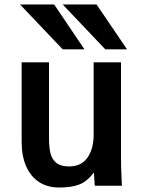

<svg xmlns="http://www.w3.org/2000/svg" viewBox="-20 -828 640 856"><path d="M76.5 -196V-550H198.5V-211Q198.5 -171 205.2 -144Q212 -117 231.5 -101.5Q251 -86 287.5 -86Q343 -86 370.2 -125.5Q397.5 -165 397.5 -227V-550H519.5V-119Q519.5 -87.5 521.5 -43.5Q522.5 -28.5 523.5 0H402.5L398.5 -59Q370 -20.5 335.5 -6.2Q301 8 243.5 8Q192 8 154.5 -16.2Q117 -40.5 96.8 -86.2Q76.5 -132 76.5 -196ZM69.5 -808H221.5L356.5 -608H259.5ZM259.5 -808H410.5L546.5 -608H449.5Z"/></svg>

Font: JuliaMono
Style: Bold
Weight: 700
Monospace: yes
Designer: cormullion
Foundry: corm
Version: Version 0.055; ttfautohint (v1.8.4)